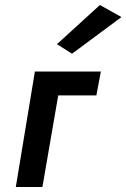

<svg xmlns="http://www.w3.org/2000/svg" viewBox="-20 -745 504 765"><path d="M119 -460 43 0H149L212 -365H364L382 -460ZM464 -677 378 -725 207 -569 267 -531Z"/></svg>

Font: Jost Medium
Style: Italic
Weight: 500
Italic angle: -5°
Version: Version 3.710